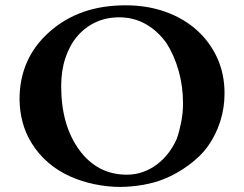

<svg xmlns="http://www.w3.org/2000/svg" viewBox="-20 -699 934 734"><path d="M213.9 -369.6Q213.9 -220.2 283.2 -125.5Q352.5 -31.2 464.8 -31.2Q497.1 -31.2 526.1 -41.5Q555.2 -51.8 579.3 -69.8Q603.5 -87.9 622.8 -112.8Q642.1 -137.7 655.3 -167Q660.6 -181.6 665 -198.5Q669.4 -215.3 672.9 -233.2Q676.3 -251 678 -269Q679.7 -287.1 679.7 -303.7Q679.7 -369.6 662.8 -428.7Q646 -487.8 616.7 -533.7Q583 -581.1 537.1 -606.9Q491.2 -632.8 435.5 -632.8Q386.2 -632.8 345.5 -613.8Q304.7 -594.7 275.4 -560.3Q246.1 -525.9 230 -477.3Q213.9 -428.7 213.9 -369.6ZM54.7 -318.8Q54.7 -475.6 168.5 -576.7Q226.1 -627.9 298.3 -653.3Q370.6 -678.7 460.4 -678.7Q542.5 -678.7 611.8 -654.1Q681.2 -629.4 731.4 -584.7Q781.7 -540 810.1 -478.3Q838.4 -416.5 838.4 -342.3Q838.4 -286.6 822 -235.1Q805.7 -183.6 774.9 -140.1Q760.7 -120.1 741.5 -101.6Q722.2 -83 700.2 -66.9Q678.2 -50.8 654.3 -37.4Q630.4 -23.9 606 -14.2Q570.3 0 527.3 7.6Q484.4 15.1 440.4 15.6Q389.6 15.6 339.6 4.9Q289.6 -5.9 248.5 -24.4Q201.2 -45.4 163.6 -78.1Q126 -110.8 100.6 -152.3Q77.6 -189.5 66.4 -231.7Q55.2 -273.9 54.7 -318.8Z"/></svg>

Font: XB Niloofar
Style: Bold
Weight: 700
Designer: Behnam
Foundry: Irmug
Version: Version 7.201 2008